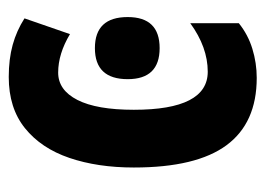

<svg xmlns="http://www.w3.org/2000/svg" viewBox="-104 -493 607 439"><g transform="rotate(-90 199.5 -273.5)"><path d="M241 10Q138 10 87 -59Q36 -128 36 -271Q36 -354 58 -418.5Q80 -483 126 -520Q172 -557 243 -557Q284 -557 316.5 -548Q349 -539 377 -521L341 -417Q296 -444 253 -444Q213 -444 190.5 -400Q168 -356 168 -271Q168 -102 255 -102Q311 -102 366 -142V-31Q340 -10 307.5 0Q275 10 241 10ZM309 -360Q380 -360 380 -285Q380 -212 309 -212Q238 -212 238 -285Q238 -360 309 -360Z"/></g></svg>

Font: Noto Sans ExtraCondensed
Style: Bold
Weight: 700
Width: 2
Designer: Monotype Design Team
Foundry: Monotype Imaging Inc.
Version: Version 2.013; ttfautohint (v1.8.4.7-5d5b)